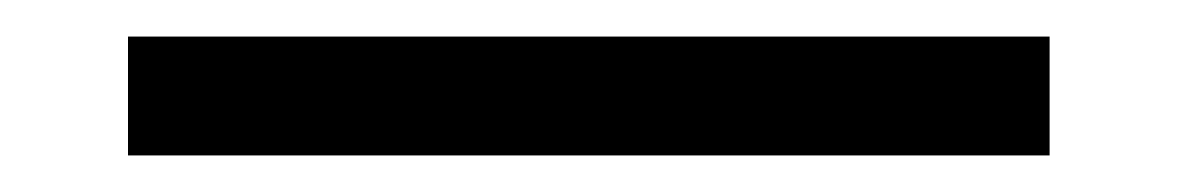

<svg xmlns="http://www.w3.org/2000/svg" viewBox="-20 15 644 105"><path d="M50 100V35H554V100Z"/></svg>

Font: DM Sans 18pt Light
Style: Regular
Weight: 300
Designer: Colophon Foundry, Jonny Pinhorn
Foundry: Colophon Foundry
Version: Version 4.004;gftools[0.9.30]